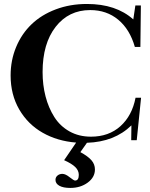

<svg xmlns="http://www.w3.org/2000/svg" viewBox="-20 -696 745 953"><path d="M329.1 236.8Q293.9 236.8 274.7 226.1Q255.4 215.3 255.4 196.8Q255.4 183.6 265.4 175.3Q275.4 167 289.6 167Q305.2 167 326.2 184.1Q346.7 200.2 352.5 200.2Q371.1 200.2 371.1 171.9Q371.1 150.4 353.8 133.3Q336.4 116.2 298.3 99.1L357.9 11.7Q264.6 4.4 191.4 -37.4Q118.2 -79.1 75.4 -152.8Q32.7 -226.6 32.7 -321.3Q32.7 -397 60.1 -462.6Q87.4 -528.3 136.5 -575.4Q185.5 -622.6 256.6 -649.4Q327.6 -676.3 411.6 -676.3Q556.2 -676.3 641.6 -599.6L651.9 -668.9H679.2L676.8 -462.9H649.4Q624.5 -550.3 566.9 -598.1Q509.3 -646 427.7 -646Q320.8 -646 256.1 -562.7Q191.4 -479.5 191.4 -338.4Q191.4 -273.9 206.1 -217.5Q220.7 -161.1 249.3 -115.7Q277.8 -70.3 324.7 -43.9Q371.6 -17.6 431.6 -17.6Q520 -17.6 577.9 -69.8Q635.7 -122.1 652.8 -210.9H680.2L658.7 0H631.3L632.3 -73.7Q548.3 8.3 411.6 12.7L378.9 59.1Q417.5 80.1 434.3 99.9Q451.2 119.6 451.2 145Q451.2 184.1 415.3 210.4Q379.4 236.8 329.1 236.8Z"/></svg>

Font: Elstob SemiBold
Style: Regular
Weight: 600
Designer: Peter S. Baker
Version: Version 1.015